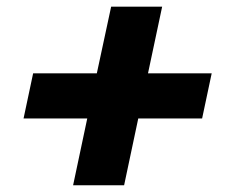

<svg xmlns="http://www.w3.org/2000/svg" viewBox="-20 -628 675 577"><path d="M199.7 -71.3 242.2 -272H50.8L79.6 -407.7H271L314 -607.9H467.3L424.8 -407.7H616.2L587.4 -272H395.5L353 -71.3Z"/></svg>

Font: Schibsted Grotesk ExtraBold
Style: Italic
Weight: 800
Italic angle: -12°
Designer: Bakken & Baeck AS, Henrik Kongsvoll
Foundry: Schibsted ASA
Version: Version 1.100; ttfautohint (v1.8.4.7-5d5b);gftools[0.9.25]